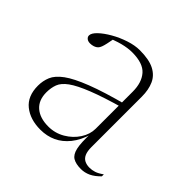

<svg xmlns="http://www.w3.org/2000/svg" viewBox="-124 -557 684 684"><g transform="rotate(45 218.0 -215.5)"><path d="M319 -269.5V-253.5Q239.5 -231 192.2 -212.2Q145 -193.5 121.5 -176.5Q98 -159.5 91 -140.8Q84 -122 84 -99.5Q84 -60 108.2 -39Q132.5 -18 175 -18Q209 -18 237.5 -34.8Q266 -51.5 283 -77.8Q300 -104 300 -132V-318.5Q300 -364.5 277.2 -390.5Q254.5 -416.5 199.5 -416.5Q178 -416.5 151.8 -409.8Q125.5 -403 89 -387L119.5 -402.5Q116.5 -387 114 -375.2Q111.5 -363.5 108.5 -355.5Q105.5 -347.5 101 -343Q96 -338 87.8 -335.2Q79.5 -332.5 71 -332.5Q60 -332.5 54 -337.8Q48 -343 48 -350Q48 -362 64.2 -377.5Q80.5 -393 105.8 -407.5Q131 -422 159.8 -431.5Q188.5 -441 213.5 -441Q260 -441 286.5 -427.5Q313 -414 324.2 -388.8Q335.5 -363.5 335.5 -329V-75Q335.5 -54 341 -41.5Q346.5 -29 357.2 -23.5Q368 -18 382 -18Q395 -18 407.2 -22Q419.5 -26 435.5 -37.5V-27.5Q418 -9.5 400.5 -1.2Q383 7 364 7Q338.5 7 323.8 -1.8Q309 -10.5 303.5 -35Q298 -59.5 300 -106.5L303 -107Q291 -66.5 270.2 -40.8Q249.5 -15 222.5 -2.5Q195.5 10 163 10Q111.5 10 78.8 -16.2Q46 -42.5 46 -95Q46 -119.5 55 -141Q64 -162.5 91.5 -182.8Q119 -203 173.5 -224.2Q228 -245.5 319 -269.5Z"/></g></svg>

Font: Newsreader 24pt ExtraLight
Style: Regular
Weight: 250
Designer: Hugues Gentile
Foundry: Production Type
Version: Version 1.003